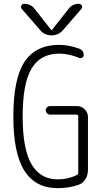

<svg xmlns="http://www.w3.org/2000/svg" viewBox="-20 -975 540 1005"><path d="M338.9 -928.7Q358.4 -955.1 393.6 -955.1Q403.3 -955.1 408.2 -945.3Q413.1 -935.5 406.2 -928.7L311.5 -819.3Q287.1 -790 249.5 -790Q211.9 -790 188.5 -819.3L93.8 -928.7Q87.9 -935.5 91.8 -945.3Q95.7 -955.1 106.4 -955.1Q141.6 -955.1 161.1 -928.7L248 -818.4Q249 -817.4 250 -817.4L252 -818.4ZM280.3 9.8Q166 9.8 107.9 -81.1Q49.8 -171.9 49.8 -365.2Q49.8 -562.5 108.4 -651.4Q167 -740.2 290 -740.2Q338.9 -740.2 393.6 -720.7Q418 -711.9 418 -686.5Q418 -677.7 410.6 -673.3Q403.3 -668.9 394.5 -671.9Q339.8 -694.3 290 -694.3Q192.4 -694.3 145.5 -616.7Q98.6 -539.1 98.6 -365.2Q98.6 -194.3 145 -115.2Q191.4 -36.1 282.2 -36.1Q335.9 -36.1 381.8 -58.6Q389.6 -61.5 389.6 -72.3V-366.2Q389.6 -375 380.9 -375H242.2Q233.4 -375 226.6 -381.8Q219.7 -388.7 219.7 -397.9Q219.7 -407.2 226.6 -413.6Q233.4 -419.9 242.2 -419.9H382.8Q406.2 -419.9 423.3 -402.8Q440.4 -385.7 440.4 -363.3V-85.9Q440.4 -58.6 426.8 -36.6Q413.1 -14.6 388.7 -6.8Q340.8 9.8 280.3 9.8Z"/></svg>

Font: Rounded-X Mgen+ 1m light
Style: Regular
Weight: 200
Designer: [Source Han Sans]
Ryoko NISHIZUKA  (kana & ideographs); Paul D. Hunt (Latin, Greek & Cyrillic); Wenlong ZHANG  (bopomofo
Version: Version 1.059.20150602